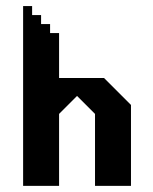

<svg xmlns="http://www.w3.org/2000/svg" viewBox="-20 -603 495 623"><path d="M317.5 -350H171.7V-495.8H142.5V-525H113.3V-554.2H84.2V-583.3H55V0H171.7V-233.4L230 -291.7L288.3 -233.4V0H405V-262.5Z"/></svg>

Font: Stepalange Short
Style: Regular
Weight: 400
Designer: Szymon Furjan
Version: Version 1.001;Fontself Maker 3.5.8